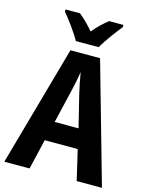

<svg xmlns="http://www.w3.org/2000/svg" viewBox="-136 -1019 851 1102"><g transform="rotate(15 290.0 -467.5)"><path d="M457 -935H372C343 -912 315 -886 285 -850C255 -885 226 -914 199 -935H113V-922C145 -884 195 -817 217 -775H353C377 -819 427 -885 457 -922ZM430 0H580L377 -716H201L0 0H150L192 -179H388ZM362 -295H220L264 -481C274 -522 284 -568 290 -611C297 -569 306 -522 316 -481Z"/></g></svg>

Font: Noto Sans Display SemiCondensed
Style: Bold
Weight: 700
Width: 4
Designer: Monotype Design Team
Foundry: Monotype Imaging Inc.
Version: Version 1.900